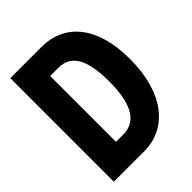

<svg xmlns="http://www.w3.org/2000/svg" viewBox="-203 -825 936 936"><g transform="rotate(-45 265.0 -357.0)"><path d="M31 0H240C400 0 510 -135 510 -367C510 -587 411 -714 245 -714H31ZM226 -130H176V-584H232C320 -584 361 -515 361 -360C361 -214 320 -130 226 -130Z"/></g></svg>

Font: Noto Sans Mono Condensed ExtraBold
Style: Regular
Weight: 800
Width: 3
Designer: Monotype Design Team
Foundry: Monotype Imaging Inc.
Version: Version 2.014